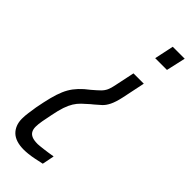

<svg xmlns="http://www.w3.org/2000/svg" viewBox="-279 -537 750 750"><g transform="rotate(45 96.0 -162.0)"><path d="M45 186Q22 186 5 180.5Q-12 175 -23 164.5Q-34 154 -40 139Q-46 124 -46 105Q-46 89 -43.5 72Q-41 55 -38 35Q-31 -2 -24 -29.5Q-17 -57 -8 -78Q1 -99 13.5 -115.5Q26 -132 44 -148L65 -165Q85 -182 95 -192Q105 -202 110.5 -214Q116 -226 120 -247L137 -328H194L174 -232Q167 -200 158 -182Q149 -164 138 -154Q127 -144 114 -133L103 -124Q88 -111 76 -99.5Q64 -88 55 -73.5Q46 -59 39 -38.5Q32 -18 26 13Q21 36 17.5 56Q14 76 14 90Q14 103 19 112.5Q24 122 35.5 127Q47 132 68 132Q73 132 80.5 131Q88 130 98.5 129Q109 128 120.5 126Q132 124 146 122L136 172Q118 176 101 179.5Q84 183 69.5 184.5Q55 186 45 186ZM155 -430 172 -510H238L220 -430Z"/></g></svg>

Font: Saira UltraCondensed
Style: Italic
Weight: 400
Width: 1
Italic angle: -12°
Designer: Hector Gatti with collaboration of the Omnibus-Type team
Foundry: Omnibus-Type
Version: Version 1.101